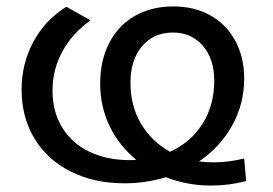

<svg xmlns="http://www.w3.org/2000/svg" viewBox="-20 -561 846 596"><path d="M635 15C673 15 709.3 10.3 744 1L738 -69C705.3 -61 673.3 -57 642 -57C626.7 -57 612 -58 598 -60C642 -90 676.3 -127.3 701 -172C725.7 -216.7 738 -265 738 -317C738 -361 728.8 -400 710.5 -434C692.2 -468 666.5 -494.3 633.5 -513C600.5 -531.7 562 -541 518 -541C472.7 -541 432.8 -531.2 398.5 -511.5C364.2 -491.8 337.7 -463.8 319 -427.5C300.3 -391.2 291 -349.3 291 -302C291 -254 300.8 -209.7 320.5 -169C340.2 -128.3 367.7 -93.7 403 -65C398.3 -64.3 391.3 -64 382 -64C334.7 -64 292.8 -72.8 256.5 -90.5C220.2 -108.2 192.2 -133.3 172.5 -166C152.8 -198.7 143 -236.7 143 -280C143 -323.3 153.2 -363.7 173.5 -401C193.8 -438.3 223 -470.7 261 -498L186 -540C142 -512.7 107.8 -476.3 83.5 -431C59.2 -385.7 47 -336.3 47 -283C47 -225.7 60.3 -175 87 -131C113.7 -87 151.2 -52.8 199.5 -28.5C247.8 -4.2 303.7 8 367 8C410.3 8 453 1.7 495 -11C539 6.3 585.7 15 635 15ZM418 -176.5C396 -213.5 385 -256 385 -304C385 -351.3 397 -389.2 421 -417.5C445 -445.8 477 -460 517 -460C555 -460 585.8 -446.3 609.5 -419C633.2 -391.7 645 -355.7 645 -311C645 -259.7 632.8 -214.8 608.5 -176.5C584.2 -138.2 550.7 -109.3 508 -90C470 -110.7 440 -139.5 418 -176.5Z"/></svg>

Font: Rookery
Style: Regular
Weight: 400
Designer: Ryan Kimball / Julieta Ulanovsky
Foundry: Motorola Mobility LLC.
Version: Version 1.0